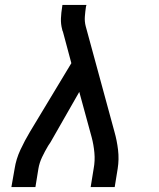

<svg xmlns="http://www.w3.org/2000/svg" viewBox="-20 -755 640 775"><path d="M26 0 39 -74Q45 -113 62.5 -150.5Q80 -188 101 -223L268 -500L234 -627Q233 -629 232 -631.5Q231 -634 231 -636Q225 -658 226 -681Q227 -704 231 -728L232 -735H329L327 -728Q324 -708 322.5 -688Q321 -668 326 -649L442 -223Q452 -188 456.5 -150Q461 -112 455 -74L443 0H346L358 -74Q364 -106 361 -138.5Q358 -171 350 -201L300 -384L184 -181Q181 -177 179 -173.5Q177 -170 174 -166Q161 -144 150 -121Q139 -98 135 -74L123 0Z"/></svg>

Font: Iosevka Curly Slab MdEx
Style: Italic
Weight: 500
Width: 7
Italic angle: -9°
Monospace: yes
Designer: Belleve Invis
Foundry: Belleve Invis
Version: Version 11.0.0; ttfautohint (v1.8.3)